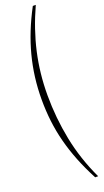

<svg xmlns="http://www.w3.org/2000/svg" viewBox="-207 -936 626 1156"><g transform="rotate(-20 106.0 -358.0)"><path d="M202 -907Q141 -773 111.5 -642Q82 -511 82 -371Q82 -226 110 -85.5Q138 55 202 191H183Q145 119 118 51Q91 -17 73.5 -84.5Q56 -152 48 -219.5Q40 -287 40 -358Q40 -502 75 -636Q110 -770 183 -907Z"/></g></svg>

Font: TypoPRO Sinkin Sans
Style: 100 Thin
Weight: 100
Designer: Keith Bates
Foundry: K-Type
Version: Sinkin Sans (version 1.0)  by Keith Bates   •   © 2014   www